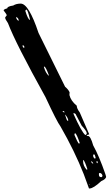

<svg xmlns="http://www.w3.org/2000/svg" viewBox="-30 -985 627 1074"><path d="M85.9 -964.8Q130.9 -964.8 185.5 -800.8L334 -500Q352.5 -484.4 359.4 -468.8L358.4 -453.1Q366.2 -420.9 399.4 -393.6Q399.4 -377.9 416 -356.4L468.8 -234.4V-233.4Q455.1 -230.5 455.1 -226.6V-224.6H461.9Q476.6 -224.6 491.2 -171.9Q524.4 -112.3 559.6 -10.7L563.5 2.9Q563.5 16.6 536.1 28.3Q492.2 69.3 470.7 69.3H467.8L438.5 -10.7Q386.7 -141.6 308.6 -277.3Q288.1 -304.7 224.6 -441.4Q56.6 -744.1 14.6 -855.5Q-1 -877.9 -1 -885.7V-887.7L7.8 -899.4Q7.8 -904.3 -9.8 -926.8Q-9.8 -932.6 10.7 -938.5Q10.7 -949.2 43.9 -954.1Q60.5 -964.8 85.9 -964.8ZM112.3 -926.8V-921.9Q126 -878.9 135.7 -874H137.7V-876Q125 -931.6 117.2 -931.6ZM60.5 -890.6V-889.6Q60.5 -877 72.3 -869.1H74.2V-872.1Q74.2 -882.8 60.5 -890.6ZM96.7 -732.4V-725.6L99.6 -718.8H106.4V-723.6Q102.5 -732.4 96.7 -732.4ZM215.8 -612.3V-609.4Q225.6 -576.2 242.2 -561.5L243.2 -562.5V-564.5Q225.6 -612.3 217.8 -612.3ZM320.3 -364.3V-363.3Q322.3 -356.4 331.1 -356.4V-357.4Q329.1 -364.3 320.3 -364.3ZM379.9 -350.6Q425.8 -247.1 447.3 -229.5Q454.1 -232.4 455.1 -236.3V-241.2Q455.1 -251 426.8 -282.2L392.6 -347.7L383.8 -352.5L381.8 -350.6ZM334 -342.8Q343.8 -309.6 347.7 -309.6H351.6V-311.5Q351.6 -323.2 335.9 -342.8ZM386.7 -236.3V-229.5Q402.3 -191.4 411.1 -181.6H413.1L416 -185.5Q399.4 -234.4 390.6 -240.2ZM491.2 -118.2V-113.3Q491.2 -104.5 500 -97.7H502L504.9 -101.6Q501 -122.1 495.1 -122.1ZM434.6 -89.8V-85.9Q434.6 -56.6 455.1 -35.2L459 -38.1Q444.3 -84 436.5 -89.8ZM481.4 -83 479.5 -81.1Q481.4 -74.2 488.3 -70.3H491.2V-72.3Q486.3 -81.1 481.4 -83ZM509.8 -83V-76.2L513.7 -72.3H516.6V-74.2L515.6 -83ZM523.4 -14.6V-7.8Q523.4 5.9 536.1 5.9H537.1Q543 4.9 543 -3.9Q538.1 -17.6 527.3 -17.6ZM472.7 50.8V46.9L468.8 43.9Z"/></svg>

Font: Love Ya Like A Sister
Style: Regular
Weight: 400
Designer: Kimberly Geswein
Foundry: Kimberly Geswein
Version: Version 1.002 2007